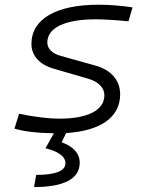

<svg xmlns="http://www.w3.org/2000/svg" viewBox="-20 -547 626 802"><path d="M122.1 234.4C247.6 234.4 313 199.7 313 132.8C313 94.2 287.1 64.9 237.3 47.4L256.3 8.8C400.4 0 481.9 -57.6 481.9 -152.8C481.9 -211.4 444.3 -255.4 377.4 -273.4L233.9 -313.5C198.2 -323.2 177.7 -343.3 177.7 -369.6C177.7 -431.2 251.5 -466.3 379.9 -466.3C412.6 -466.3 462.4 -463.4 516.6 -458L533.7 -516.1C487.3 -523.4 436 -527.3 392.1 -527.3C213.4 -527.3 111.3 -467.3 111.3 -363.3C111.3 -314.9 145 -277.3 203.6 -260.3L348.1 -218.3C391.1 -206.1 416 -180.7 416 -148.9C416 -86.9 347.2 -51.3 227.5 -51.3C184.6 -51.3 123.5 -58.6 59.6 -71.8L40.5 -9.8C77.6 2 137.2 8.8 205.1 9.8L169.9 72.3C224.6 85.4 253.4 106.9 253.4 135.3C253.4 167 211.4 183.6 131.3 183.6Z"/></svg>

Font: Cascadia Mono PL Light
Style: Italic
Weight: 300
Italic angle: -10°
Monospace: yes
Designer: Aaron Bell
Foundry: Saja Typeworks
Version: Version 2404.023